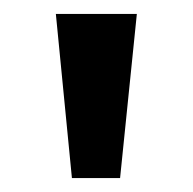

<svg xmlns="http://www.w3.org/2000/svg" viewBox="-20 -757 276 275"><path d="M83 -502 60 -737H176L152 -502Z"/></svg>

Font: Tomorrow Medium
Style: Regular
Weight: 500
Designer: Tony de Marco, Monica Rizzolli
Foundry: Just in Type
Version: Version 2.002